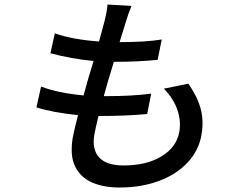

<svg xmlns="http://www.w3.org/2000/svg" viewBox="-20 -781 996 847"><path d="M702.8 -389.9 811.1 -411.9Q850.9 -354.4 865.1 -301.7Q879.3 -248.9 869.3 -188.9Q858 -119 809.1 -65.7Q760.3 -12.4 682 16.9Q603.7 46.2 507.1 46.2Q472.3 46.2 442.5 40.8Q412.6 35.5 386.9 24.3Q361.2 13.1 342.7 -4.1Q324.2 -21.3 312 -45.5Q299.7 -69.6 297.1 -100.9Q294.4 -132.1 300.4 -171.2Q304.7 -196.7 324.2 -273.1Q211.3 -284.8 140.6 -307.2L161.2 -399.1Q235.1 -370.7 348.7 -360.1Q367.2 -430.4 392.8 -512.1Q295.1 -521 202.4 -546.2L221.9 -633.9Q299 -606.5 416.9 -598Q430.8 -647.4 440.7 -686.1Q452.4 -732.2 454.2 -761L560 -755Q544 -715.6 534.1 -681.1L507.5 -595.2Q625.4 -595.2 693.5 -606.9L675.4 -517Q587.4 -508.2 484 -508.2H482.2Q454.9 -420.1 437.9 -356.9H451Q564.3 -356.9 647 -367.9L629.3 -278.1Q538.7 -269.2 414.4 -269.2Q399.9 -209.5 396 -186.1Q385.3 -121.4 417.6 -86.3Q449.9 -51.1 524.5 -51.1Q627.5 -51.1 693.7 -92Q759.9 -132.8 771.3 -201Q779.1 -249.6 761.9 -298.3Q744.7 -346.9 702.8 -389.9Z"/></svg>

Font: Karasuma Gothic
Style: Medium Italic
Weight: 500
Italic angle: 9.39998°
Designer: Rasmus Andersson / Ryoko Nishizuka
Foundry: Genbu
Version: Version 1.00